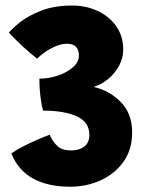

<svg xmlns="http://www.w3.org/2000/svg" viewBox="-20 -688 556 709"><path d="M238.5 1.5Q156.5 1.5 101.2 -29.2Q46 -60 22 -121.5Q39.5 -134 64.8 -147Q90 -160 116.5 -171.5Q143 -183 163.5 -190.5Q174 -165.5 191.5 -149Q209 -132.5 242.5 -132.5Q272.5 -132.5 291.2 -146.8Q310 -161 310 -190Q310 -237 264 -258.2Q218 -279.5 139 -279.5Q134.5 -293.5 130 -326.5Q125.5 -359.5 125.5 -397.5Q160 -397.5 193.5 -408.8Q227 -420 249.2 -439.5Q271.5 -459 271.5 -484Q271.5 -503 260.8 -514.8Q250 -526.5 228 -526.5Q207 -526.5 184.5 -516.8Q162 -507 143.8 -494Q125.5 -481 117.5 -471Q92 -491 69 -512Q46 -533 30.8 -548.8Q15.5 -564.5 13 -567.5Q24 -582 53.8 -605.8Q83.5 -629.5 131.8 -648.5Q180 -667.5 247 -667.5Q296.5 -667.5 339.2 -648.2Q382 -629 408.5 -592.2Q435 -555.5 435 -504Q435 -474.5 420.5 -446.8Q406 -419 381.2 -397.8Q356.5 -376.5 326 -367Q384 -354 426 -311.2Q468 -268.5 468 -199Q468 -135.5 436 -90.8Q404 -46 351.8 -22.2Q299.5 1.5 238.5 1.5Z"/></svg>

Font: Grandstander ExtraBold
Style: Regular
Weight: 800
Designer: Tyler Finck
Foundry: Etcetera Type Co
Version: Version 1.200; ttfautohint (v1.8.3)